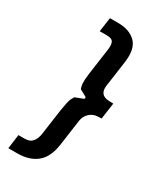

<svg xmlns="http://www.w3.org/2000/svg" viewBox="-253 -961 1043 1229"><g transform="rotate(30 268.5 -346.0)"><path d="M30 177 44 72H91Q129 72 148 48.5Q167 25 172 -15L198 -199Q204 -236 208.5 -257.5Q213 -279 219 -292Q225 -305 232 -316L291 -339Q296 -341 296 -347Q296 -353 291 -356L243 -382Q236 -399 234.5 -421Q233 -443 239 -492L266 -685Q272 -725 262.5 -744.5Q253 -764 215 -764H162L177 -869H238Q322 -869 368 -823.5Q414 -778 401 -677L374 -485Q363 -410 437 -407L469 -406L452 -286L426 -285Q390 -284 364.5 -260Q339 -236 334 -200L307 -7Q292 92 237 134.5Q182 177 98 177Z"/></g></svg>

Font: Finlandica SemiBold
Style: Italic
Weight: 600
Italic angle: -8°
Designer: Niklas Ekholm, Juho Hiilivirta, Jaakko Suomalainen
Foundry: Helsinki Type Studio
Version: Version 1.063